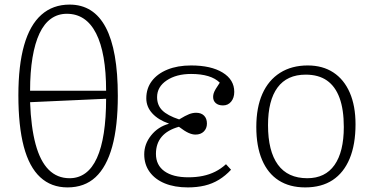

<svg xmlns="http://www.w3.org/2000/svg" viewBox="-20 -802 1618 836"><path d="M274 14Q203 14 155 -30.5Q107 -75 83.5 -164Q60 -253 60 -387Q60 -517 85 -605Q110 -693 160 -737.5Q210 -782 283 -782Q388 -782 440.5 -682.5Q493 -583 493 -385Q493 -252 468.5 -163.5Q444 -75 396 -30.5Q348 14 274 14ZM283 -26Q322 -26 352 -48Q382 -70 402 -114Q422 -158 432 -223Q442 -288 442 -372L111 -357Q115 -248 135 -174Q155 -100 192 -63Q229 -26 283 -26ZM111 -407H442Q442 -571 398.5 -656.5Q355 -742 271 -742Q232 -742 202 -720.5Q172 -699 152 -656.5Q132 -614 121.5 -551Q111 -488 111 -407Z M798 14Q740 14 697.5 -3.5Q655 -21 631.5 -53.5Q608 -86 608 -130Q608 -175 638 -212.5Q668 -250 715 -263V-264Q669 -280 643 -308.5Q617 -337 617 -374Q617 -417 641 -449Q665 -481 709 -499Q753 -517 812 -517Q899 -517 949.5 -486Q1000 -455 1000 -402Q1000 -376 986.5 -359.5Q973 -343 951 -343Q931 -343 919.5 -353Q908 -363 908 -380Q908 -388 910.5 -396Q913 -404 919.5 -415Q926 -426 937 -442Q918 -461 886.5 -470.5Q855 -480 812 -480Q748 -480 706 -452Q664 -424 664 -379Q664 -344 686.5 -321.5Q709 -299 760 -282Q788 -299 803.5 -305Q819 -311 834 -311Q856 -311 868.5 -298.5Q881 -286 881 -264Q881 -243 867.5 -229.5Q854 -216 831 -216Q817 -216 800.5 -223.5Q784 -231 759 -250Q709 -236 684 -206.5Q659 -177 659 -132Q659 -83 696 -56.5Q733 -30 800 -30Q834 -30 863 -36Q892 -42 917 -54.5Q942 -67 964 -87L986 -63Q962 -37 933.5 -19.5Q905 -2 871.5 6Q838 14 798 14Z M1309 14Q1241 14 1193.5 -16.5Q1146 -47 1121 -106Q1096 -165 1096 -249Q1096 -334 1122.5 -393.5Q1149 -453 1199.5 -485Q1250 -517 1320 -517Q1385 -517 1431.5 -486.5Q1478 -456 1503 -398.5Q1528 -341 1528 -261Q1528 -173 1502.5 -111.5Q1477 -50 1428.5 -18Q1380 14 1309 14ZM1318 -26Q1396 -26 1436.5 -83.5Q1477 -141 1477 -249Q1477 -325 1458.5 -375.5Q1440 -426 1403.5 -451.5Q1367 -477 1311 -477Q1230 -477 1188.5 -421Q1147 -365 1147 -257Q1147 -144 1190 -85Q1233 -26 1318 -26Z"/></svg>

Font: Literata ExtraLight
Style: Regular
Weight: 250
Designer: Latin by Veronika Burian and Jose Scaglione. Greek by Irene Vlachou. Cyrillic by Vera Evstafieva.
Foundry: TypeTogether
Version: Version 3.103;gftools[0.9.29]